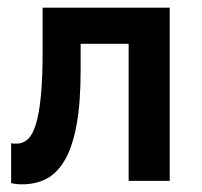

<svg xmlns="http://www.w3.org/2000/svg" viewBox="-20 -471 526 500"><path d="M38 9Q27 9 20.5 8Q14 7 9 6V-98Q13 -97 17 -97Q21 -97 24 -97Q40 -97 52.5 -108.5Q65 -120 73.5 -147.5Q82 -175 86.5 -221.5Q91 -268 91 -338V-451H422V0H315V-357H190V-289Q190 -204 179.5 -146.5Q169 -89 149 -54.5Q129 -20 101 -5.5Q73 9 38 9Z"/></svg>

Font: Tilda Sans Semibold
Style: Regular
Weight: 600
Designer: ParaType Ltd
Foundry: ParaType Ltd
Version: Version 1.009